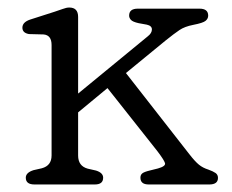

<svg xmlns="http://www.w3.org/2000/svg" viewBox="-20 -490 616 510"><path d="M71.5 0Q48.5 0 48.5 -18Q48.5 -31.5 69 -38L91 -43Q117 -50 117 -77V-370.5Q117 -396.5 96 -398.5L57 -399.5Q39.5 -402.5 39.5 -416.5Q39.5 -431 60 -438L125.5 -459Q136.5 -462.5 146.5 -466.2Q156.5 -470 164 -470Q187.5 -470 187.5 -445V-241.5L372.5 -393.5Q383.5 -402 383.5 -411.8Q383.5 -421.5 370 -424.5L348 -428.5Q332.5 -432 327.8 -437.2Q323 -442.5 323 -448.5Q323 -467 346 -467H510Q533 -467 533 -448.5Q533 -440.5 526.2 -434.8Q519.5 -429 493.5 -424Q470.5 -419.5 456.8 -410.2Q443 -401 420 -382.5L314.5 -296L482.5 -81Q498 -61 508.5 -52.5Q519 -44 533.5 -39.5Q546 -35 552.5 -30.5Q559 -26 559 -17.5Q559 0 536 0H375Q353 0 353 -18Q353 -25.5 358 -29.5Q363 -33.5 377.5 -37L399.5 -42.5Q421 -48.5 418.2 -57Q415.5 -65.5 398 -88.5L265.5 -256L187.5 -191.5V-77Q187.5 -49 213 -42L235 -37Q254 -31 254 -18Q254 0 232 0Z"/></svg>

Font: Fraunces 9pt SuperSoft Light
Style: Regular
Weight: 300
Version: Version 1.000;[b76b70a41]